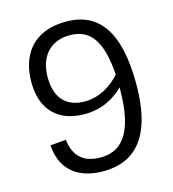

<svg xmlns="http://www.w3.org/2000/svg" viewBox="-111 -834 843 937"><g transform="rotate(-15 310.0 -365.5)"><path d="M296 11C437.5 11 561 -67.5 561 -360C561 -627.5 470 -742 308 -742C140 -742 68.5 -635.5 68.5 -499C68.5 -351 156.5 -282 280.5 -282C372 -282 434.5 -321 478 -364V-357.5C478 -112 392.5 -57.5 300.5 -57.5C218.5 -57.5 168.5 -97 158.5 -185L79 -178C88.5 -36.5 188.5 11 296 11ZM151.5 -501.5C151.5 -611.5 214 -673 308 -673C407 -673 464.5 -607.5 476 -429C433.5 -381.5 372.5 -341.5 296.5 -341.5C210.5 -341.5 151.5 -391 151.5 -501.5Z"/></g></svg>

Font: Monaspace Neon Light
Style: Regular
Weight: 300
Designer: Riley Cran & the Lettermatic Team
Foundry: Lettermatic
Version: Version 1.200 (Monaspace Neon)